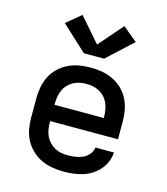

<svg xmlns="http://www.w3.org/2000/svg" viewBox="-115 -860 830 957"><g transform="rotate(15 300.0 -381.5)"><path d="M303 8Q273 8 243.5 3Q214 -2 187 -14.5Q160 -27 138 -48Q116 -69 102 -95Q88 -121 82.5 -150.5Q77 -180 77 -210V-310Q77 -340 82.5 -369Q88 -398 101.5 -424.5Q115 -451 136.5 -471.5Q158 -492 185 -505Q212 -518 241 -523Q270 -528 300 -528Q330 -528 359 -523Q388 -518 415 -505Q442 -492 463.5 -471.5Q485 -451 498.5 -424.5Q512 -398 517.5 -369Q523 -340 523 -310V-218H173V-210Q173 -192 176 -174.5Q179 -157 186.5 -141Q194 -125 206.5 -112Q219 -99 234.5 -90.5Q250 -82 267.5 -79Q285 -76 303 -76Q322 -76 341.5 -79Q361 -82 379 -90Q397 -98 410 -114Q423 -130 425 -149H521Q519 -124 509.5 -100.5Q500 -77 483.5 -58.5Q467 -40 446 -26.5Q425 -13 401 -5.5Q377 2 352 5Q327 8 303 8ZM427 -302V-310Q427 -328 424 -345Q421 -362 414 -378Q407 -394 395 -407Q383 -420 367.5 -428.5Q352 -437 335 -440.5Q318 -444 300 -444Q282 -444 265 -440.5Q248 -437 232.5 -428.5Q217 -420 205 -407Q193 -394 186 -378Q179 -362 176 -345Q173 -328 173 -310V-302ZM248 -588 117 -709 192 -771 300 -647 408 -771 483 -709 352 -588Z"/></g></svg>

Font: Zed Mono Medium Extended
Style: Regular
Weight: 500
Width: 7
Monospace: yes
Designer: Belleve Invis
Foundry: Belleve Invis
Version: Version 1.0.0; ttfautohint (v1.8.4)